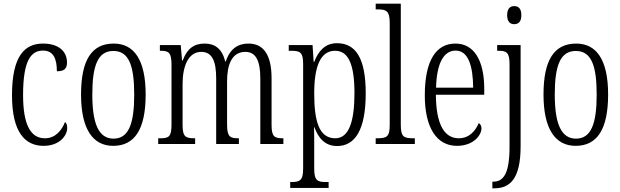

<svg xmlns="http://www.w3.org/2000/svg" viewBox="-20 -780 3358 1040"><path d="M216 10C304 10 344 -47 344 -86C344 -103 340 -113 332 -119C315 -75 281 -31 223 -31C145 -31 105 -106 105 -265C105 -453 148 -506 213 -506C270 -506 288 -461 288 -394C324 -394 343 -405 343 -441C343 -503 296 -544 213 -544C115 -544 45 -479 45 -264C45 -63 116 10 216 10Z M593 10C708 10 769 -77 769 -268C769 -453 708 -544 596 -544C476 -544 419 -454 419 -268C419 -79 484 10 593 10ZM595 -29C514 -29 480 -111 480 -268C480 -425 510 -504 594 -504C678 -504 707 -425 707 -268C707 -112 678 -29 595 -29Z M837 0H1037V-31H1035C986 -31 969 -38 969 -103V-326C969 -417 998 -499 1070 -499C1128 -499 1151 -451 1151 -355V0H1274V-31H1271C1226 -31 1210 -39 1210 -105V-341C1210 -426 1234 -499 1309 -499C1368 -499 1390 -447 1390 -355V0H1515V-31H1513C1467 -31 1451 -39 1451 -103V-356C1451 -485 1406 -544 1326 -544C1270 -544 1226 -517 1203 -447H1200C1183 -516 1144 -544 1089 -544C1032 -544 994 -518 970 -453H966L959 -536H846V-505H848C894 -505 909 -496 909 -429V-106C909 -39 895 -31 847 -31H837Z M1552 238H1760V206H1746C1701 206 1682 199 1682 135V24C1682 -23 1682 -63 1681 -91H1683C1705 -30 1742 11 1806 11C1904 11 1961 -78 1961 -274C1961 -465 1907 -546 1805 -546C1741 -546 1705 -504 1682 -445H1679L1673 -536H1544V-505H1556C1606 -505 1622 -497 1622 -433V133C1622 199 1603 206 1557 206H1552ZM1796 -31C1708 -31 1682 -124 1682 -274C1682 -419 1715 -505 1795 -505C1868 -505 1900 -429 1900 -276C1900 -124 1871 -31 1796 -31Z M2015 0H2227V-31H2220C2166 -31 2151 -39 2151 -105V-760H2015V-729H2027C2071 -729 2091 -722 2091 -656V-105C2091 -39 2076 -31 2022 -31H2015Z M2455 10C2545 10 2588 -48 2588 -85C2588 -100 2581 -109 2573 -113C2555 -70 2521 -31 2465 -31C2387 -31 2342 -106 2341 -267H2603V-298C2603 -454 2547 -544 2447 -544C2341 -544 2281 -451 2281 -263C2281 -89 2345 10 2455 10ZM2543 -305H2342C2345 -430 2380 -506 2448 -506C2516 -506 2542 -424 2543 -305Z M2765 -649C2787 -649 2804 -661 2804 -698C2804 -735 2787 -747 2765 -747C2745 -747 2727 -735 2727 -698C2727 -661 2745 -649 2765 -649ZM2647 240H2658C2739 240 2800 193 2800 13V-536H2673V-505H2682C2724 -505 2740 -495 2740 -433V15C2740 161 2707 204 2652 204H2647Z M3098 10C3213 10 3274 -77 3274 -268C3274 -453 3213 -544 3101 -544C2981 -544 2924 -454 2924 -268C2924 -79 2989 10 3098 10ZM3100 -29C3019 -29 2985 -111 2985 -268C2985 -425 3015 -504 3099 -504C3183 -504 3212 -425 3212 -268C3212 -112 3183 -29 3100 -29Z"/></svg>

Font: Noto Serif Myanmar ExtraCondensed Light
Style: Regular
Weight: 300
Width: 2
Designer: Ben Mitchell and the Monotype Design Team
Foundry: Monotype Imaging Inc.
Version: Version 2.106